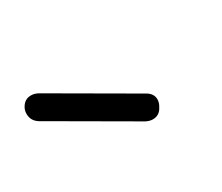

<svg xmlns="http://www.w3.org/2000/svg" viewBox="-41 -733 315 272"><g transform="rotate(-30 117.0 -597.0)"><path d="M167.6 -549.5Q162.4 -539 151.4 -539Q146.2 -539 140.5 -541.9L10 -617.6Q0 -623.8 0 -635.2Q0 -640.5 2.4 -644.8Q8.1 -655.2 19 -654.8Q23.8 -654.8 29.5 -651.9L160 -576.2Q171 -570.5 171 -560.5Q171 -554.8 167.6 -549.5Z"/></g></svg>

Font: Shan Mohne Unicode
Style: Normal
Weight: 400
Version: 2.0 Jan 1st, 2014